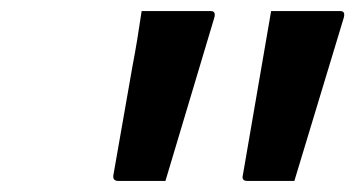

<svg xmlns="http://www.w3.org/2000/svg" viewBox="-20 -770 642 347"><path d="M279 -443H194Q183 -443 185 -454L219 -648Q224 -674 228 -698.5Q232 -723 236 -750H361Q371 -750 367 -737ZM512 -443H427Q416 -443 419 -454L470 -750H595Q605 -750 601 -737Z"/></svg>

Font: Recursive Mn Lnr St Med
Style: Italic
Weight: 500
Italic angle: -15°
Monospace: yes
Version: Version 1.079;hotconv 1.0.112;makeotfexe 2.5.65598; ttfautoh